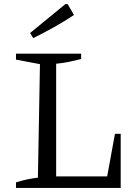

<svg xmlns="http://www.w3.org/2000/svg" viewBox="-20 -917 656 937"><path d="M541 -264H569V0H58V-27Q86 -36 112.5 -41.5Q139 -47 165 -50L175 -604L58 -626V-655H376V-629Q349 -622 318 -615.5Q287 -609 254 -606V-56H503ZM142 -731 127 -756 299 -897H310L341 -844Q293 -812 243 -784Q193 -756 142 -731Z"/></svg>

Font: Piazzolla Thin
Style: Regular
Weight: 400
Version: Version 2.001